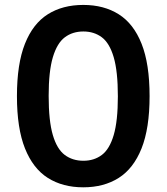

<svg xmlns="http://www.w3.org/2000/svg" viewBox="-20 -770 694 799"><path d="M326.5 9.5Q241 9.5 179.2 -29.5Q117.5 -68.5 84 -152.2Q50.5 -236 50.5 -370Q50.5 -504 83.8 -587.8Q117 -671.5 178.8 -710.5Q240.5 -749.5 326.5 -749.5Q412.5 -749.5 474.2 -710.5Q536 -671.5 569.2 -587.8Q602.5 -504 602.5 -370Q602.5 -236 569 -152.2Q535.5 -68.5 473.8 -29.5Q412 9.5 326.5 9.5ZM327 -101Q371.5 -101 403.8 -125.2Q436 -149.5 453.2 -208Q470.5 -266.5 470.5 -369Q470.5 -473 453.2 -531.8Q436 -590.5 403.8 -614.8Q371.5 -639 327 -639Q282 -639 249.8 -614.8Q217.5 -590.5 200 -532Q182.5 -473.5 182.5 -371Q182.5 -267 199.8 -208.2Q217 -149.5 249.5 -125.2Q282 -101 327 -101Z"/></svg>

Font: Encode Sans SC SemiBold
Style: Regular
Weight: 600
Version: Version 3.002